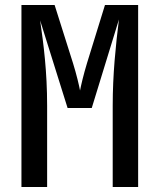

<svg xmlns="http://www.w3.org/2000/svg" viewBox="-20 -750 640 770"><path d="M169 0V-326C169 -463 155 -571 141 -668L251 -317H348L457 -672C444 -567 432 -452 432 -326V0H534V-730H401L329 -497C315 -451 305 -408 301 -387C297 -408 287 -451 273 -496L199 -730H66V0Z"/></svg>

Font: Tekne LDO SemiBold
Style: Regular
Weight: 600
Monospace: yes
Designer: Alessio Laiso, Mario Rullo, Paolo Rosset
Foundry: Alessio Laiso
Version: Version 1.000;hotconv 1.0.109;makeotfexe 2.5.65596